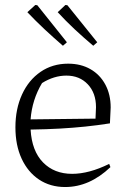

<svg xmlns="http://www.w3.org/2000/svg" viewBox="-20 -745 513 772"><path d="M242 7Q182 7 137 -23Q92 -53 67 -107Q42 -161 42 -233Q42 -307 68.5 -365Q95 -423 143 -456Q191 -489 254 -489Q305 -489 343.5 -467Q382 -445 403.5 -405Q425 -365 425 -313L422 -249Q371 -241 322.5 -236Q274 -231 221 -228Q168 -225 103 -224Q108 -138 153 -92Q198 -46 270 -46Q338 -46 419 -86L424 -73Q340 7 242 7ZM149 -411Q109 -344 103 -265L364 -268L366 -314Q366 -371 333 -406Q300 -441 247 -441Q197 -441 149 -411ZM233 -561Q196 -593 160 -626.5Q124 -660 90 -696L122 -725L130 -724L249 -575ZM355 -561Q317 -593 281 -626.5Q245 -660 212 -696L243 -725L251 -724L371 -575Z"/></svg>

Font: Piazzolla Light
Style: Regular
Weight: 300
Designer: Juan Pablo del Peral
Foundry: Huerta Tipografica
Version: Version 1.330